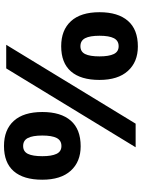

<svg xmlns="http://www.w3.org/2000/svg" viewBox="106 -900 712 964"><g transform="rotate(-90 462.0 -418.0)"><path d="M204.6 -93 600.6 -742.8H719.1L323.1 -93ZM209.6 -369Q131.9 -369 86.8 -418.8Q41.7 -468.6 41.7 -562Q41.7 -655.8 84.3 -704.9Q126.9 -754 210.9 -754Q292.2 -754 336.9 -704.9Q381.6 -655.8 381.6 -561.4Q381.6 -468.6 338.4 -418.8Q295.2 -369 209.6 -369ZM210.9 -465.6Q238.9 -465.6 251.2 -489.5Q263.5 -513.5 263.5 -561.4Q263.5 -609.9 251.2 -633.9Q238.9 -657.8 210.9 -657.8Q183.2 -657.8 171.5 -633.9Q159.8 -609.9 159.8 -561.4Q159.8 -515.1 171.5 -490.3Q183.2 -465.6 210.9 -465.6ZM710.7 -81.8Q633 -81.8 587.9 -131.8Q542.7 -181.7 542.7 -274.8Q542.7 -368.6 585.4 -417.7Q628 -466.8 711.9 -466.8Q792.8 -466.8 837.7 -417.7Q882.7 -368.6 882.7 -274.2Q882.7 -181.7 839.4 -131.8Q796.2 -81.8 710.7 -81.8ZM711.9 -178.3Q739.9 -178.3 752.2 -202.3Q764.5 -226.3 764.5 -274.2Q764.5 -322.7 752.2 -346.5Q739.9 -370.2 711.9 -370.2Q684.3 -370.2 672.6 -346.5Q660.9 -322.7 660.9 -274.2Q660.9 -227.5 672.6 -202.9Q684.3 -178.3 711.9 -178.3Z"/></g></svg>

Font: Noto Sans Telugu UI
Style: Regular
Weight: 400
Designer: Jelle Bosma - Monotype Design Team
Foundry: Monotype Imaging Inc.
Version: Version 2.006